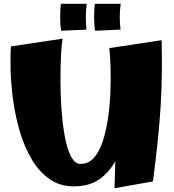

<svg xmlns="http://www.w3.org/2000/svg" viewBox="-20 -980 925 1018"><path d="M371 8Q297 8 242.5 -30.5Q188 -69 149.5 -133Q111 -197 87 -276.5Q63 -356 51 -439.5Q39 -523 36.5 -600Q34 -677 38 -734L312 -775Q308 -756 305 -710.5Q302 -665 301 -604Q300 -543 302 -476Q304 -409 311 -344Q318 -279 330 -226.5Q342 -174 361 -142.5Q380 -111 407 -111Q450 -111 479 -144.5Q508 -178 526 -234.5Q544 -291 553.5 -358.5Q563 -426 565.5 -495.5Q568 -565 566 -625Q564 -685 560 -725L837 -767Q839 -675 838 -588.5Q837 -502 831.5 -414Q826 -326 816 -229Q806 -132 791 -18L587 18Q590 -59 591 -125Q559 -66 506 -29Q453 8 371 8ZM304 -817Q299 -849 299 -889Q299 -929 303 -960H440Q435 -926 435 -890.5Q435 -855 439 -823ZM484 -817Q479 -849 479 -889Q479 -929 483 -960H620Q615 -926 615 -890.5Q615 -855 619 -823Z"/></svg>

Font: Marhey ExtraBold
Style: Regular
Weight: 800
Designer: Nur Syamsi & Bustanul Arifin
Foundry: Namelatype
Version: Version 1.000; ttfautohint (v1.8.4.7-5d5b)